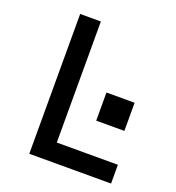

<svg xmlns="http://www.w3.org/2000/svg" viewBox="-132 -836 865 942"><g transform="rotate(20 300.0 -365.0)"><path d="M126 0V-730H234V-98H553V0ZM379 -412H526V-265H379Z"/></g></svg>

Font: Tiny SemiBold
Style: Regular
Weight: 600
Designer: Philipp Nurullin, Konstantin Bulenkov
Foundry: JetBrains
Version: Version 2.251; ttfautohint (v1.8.4.7-5d5b)